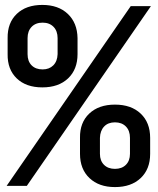

<svg xmlns="http://www.w3.org/2000/svg" viewBox="-20 -755 640 780"><path d="M152 -400Q86 -400 48 -436.5Q10 -473 11 -535V-600Q10 -662 48 -698.5Q86 -735 152 -735Q217 -735 255.5 -698.5Q294 -662 295 -600V-535Q295 -473 256.5 -436.5Q218 -400 152 -400ZM7 0 511 -730H593L89 0ZM153 -473Q180 -473 196.5 -489.5Q213 -506 214 -535V-600Q214 -629 197.5 -646Q181 -663 153 -663Q125 -663 108.5 -646Q92 -629 92 -600V-535Q92 -506 108.5 -489.5Q125 -473 153 -473ZM447 5Q382 5 343.5 -31.5Q305 -68 305 -130V-195Q304 -257 342.5 -293.5Q381 -330 447 -330Q513 -330 551.5 -293.5Q590 -257 590 -195V-130Q590 -68 551.5 -31.5Q513 5 447 5ZM447 -69Q475 -69 491.5 -85.5Q508 -102 508 -130V-195Q508 -224 491.5 -241Q475 -258 447 -258Q419 -258 403 -241Q387 -224 386 -195V-130Q386 -102 402.5 -85.5Q419 -69 447 -69Z"/></svg>

Font: JetBrains Mono NL SemiBold
Style: Regular
Weight: 600
Designer: Philipp Nurullin, Konstantin Bulenkov
Foundry: JetBrains
Version: Version 2.304; ttfautohint (v1.8.4.7-5d5b)